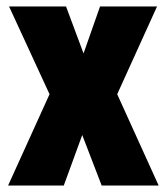

<svg xmlns="http://www.w3.org/2000/svg" viewBox="-20 -573 515 593"><path d="M133 -282 5 0H177L234 -156L294 0H470L342 -282L465 -553H289L238 -408L184 -553H8Z"/></svg>

Font: Noto Sans Lao Looped ExtraCondensed Black
Style: Regular
Weight: 900
Width: 2
Designer: Mark Frömberg, Ben Mitchell
Foundry: The Fontpad Ltd
Version: Version 1.002